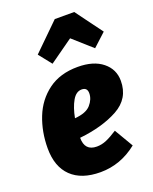

<svg xmlns="http://www.w3.org/2000/svg" viewBox="-157 -923 822 1030"><g transform="rotate(-20 254.5 -408.0)"><path d="M505 -404Q505 -303 416 -254Q327 -205 195 -191Q195 -116 264 -116Q292 -116 319 -127.5Q346 -139 383 -163L446 -56Q351 20 236 20Q128 20 70 -36Q12 -92 12 -197Q12 -291 44 -372Q76 -453 143.5 -503Q211 -553 312 -553Q402 -553 453.5 -511.5Q505 -470 505 -404ZM323 -399Q323 -432 291 -432Q259 -432 237.5 -394.5Q216 -357 205 -299Q270 -304 296.5 -334.5Q323 -365 323 -399ZM192 -615 134 -688 285 -836H396L509 -683L435 -615L327 -711Z"/></g></svg>

Font: Fira Sans Condensed Black
Style: Italic
Weight: 900
Width: 3
Italic angle: -8°
Designer: Carrois Corporate & Edenspiekermann AG
Foundry: Carrois Corporate GbR & Edenspiekermann AG
Version: Version 4.203